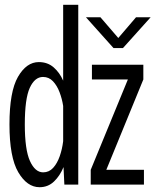

<svg xmlns="http://www.w3.org/2000/svg" viewBox="-20 -770 648 801"><path d="M145 11Q93 11 56.2 -51.5Q19.5 -114 19.5 -251Q19.5 -388 55 -449.5Q90.5 -511 142 -511Q178.5 -511 203.8 -489Q229 -467 243.5 -433.5V-750H306.5V0H248.5L245 -73Q230.5 -37 205.5 -13Q180.5 11 145 11ZM338.5 -698H399L473.5 -611.5L547.5 -698H608.5L493 -569.5H453.5ZM358.5 0V-61.5L513.5 -438.5H363.5V-500H578V-438.5L423.5 -61.5H580.5V0ZM83.5 -251Q83.5 -145.5 105 -98.2Q126.5 -51 160 -51Q184.5 -51 201.5 -69.5Q218.5 -88 229 -117.8Q239.5 -147.5 243.5 -181V-328Q239 -357.5 228.5 -385.2Q218 -413 201 -431Q184 -449 159.5 -449Q125 -449 104.2 -403.5Q83.5 -358 83.5 -251Z"/></svg>

Font: Trispace Condensed Light
Style: Regular
Weight: 300
Width: 3
Designer: Tyler Finck
Foundry: Etcetera Type Company
Version: Version 1.210; ttfautohint (v1.8.3)